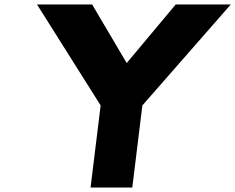

<svg xmlns="http://www.w3.org/2000/svg" viewBox="-20 -845 1060 865"><path d="M146.7 -825 433.4 -370 388 0H576L621.4 -370L1019.9 -825H771.7L550.9 -561L394.9 -825Z"/></svg>

Font: Hussar
Style: BdSuprExtOblOne
Weight: 700
Foundry: Cannot Into Space Fonts
Version: Version 2.00